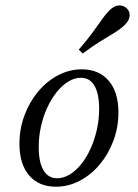

<svg xmlns="http://www.w3.org/2000/svg" viewBox="-20 -684 513 715"><path d="M188.7 11.3Q124.2 11.3 88.3 -31Q52.4 -73.4 52.4 -148.4Q52.4 -204 71 -254Q89.5 -304 121.8 -342.7Q154 -381.5 196 -403.6Q237.9 -425.8 284.7 -425.8Q348.4 -425.8 384.7 -383.5Q421 -341.1 421 -265.3Q421 -209.7 402.4 -160.1Q383.9 -110.5 351.6 -71.8Q319.4 -33.1 277 -10.9Q234.7 11.3 188.7 11.3ZM192.7 -20.2Q216.9 -20.2 239.9 -34.3Q262.9 -48.4 282.7 -73Q302.4 -97.6 317.3 -130.6Q332.3 -163.7 340.7 -201.2Q349.2 -238.7 349.2 -278.2Q349.2 -334.7 331.9 -364.5Q314.5 -394.4 281.5 -394.4Q257.3 -394.4 234.3 -380.2Q211.3 -366.1 191.5 -341.5Q171.8 -316.9 156.5 -284.3Q141.1 -251.6 132.7 -213.7Q124.2 -175.8 124.2 -136.3Q124.2 -79.8 141.9 -50Q159.7 -20.2 192.7 -20.2ZM287.9 -484.7 273.4 -499.2Q304.8 -535.5 325 -563.3Q345.2 -591.1 359.7 -611.7Q374.2 -632.3 387.9 -646Q405.6 -662.9 423.4 -663.7Q441.1 -664.5 453.2 -651.6Q464.5 -640.3 462.5 -623Q460.5 -605.6 441.9 -588.7Q427.4 -575 405.6 -561.7Q383.9 -548.4 354.8 -530.6Q325.8 -512.9 287.9 -484.7Z"/></svg>

Font: Playfair 12pt Light
Style: Italic
Weight: 300
Italic angle: -15.6°
Designer: Claus Eggers Sørensen
Foundry: Claus Eggers Sørensen
Version: Version 2.000;gftools[0.9.28]